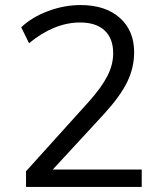

<svg xmlns="http://www.w3.org/2000/svg" viewBox="-20 -740 640 760"><path d="M541 -69V0H83V-62L332 -338Q382 -394 405 -439Q428 -484 428 -529Q428 -588 394 -619.5Q360 -651 297 -651Q195 -651 95 -569L64 -632Q106 -672 170 -696Q234 -720 299 -720Q397 -720 454 -669.5Q511 -619 511 -533Q511 -472 483.5 -415.5Q456 -359 392 -289L189 -69Z"/></svg>

Font: Muli
Style: Regular
Weight: 400
Designer: Vernon Adams
Foundry: Vernon Adams
Version: Version 2.000